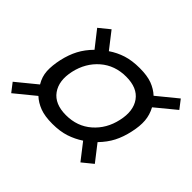

<svg xmlns="http://www.w3.org/2000/svg" viewBox="-149 -820 871 871"><g transform="rotate(45 286.5 -384.5)"><path d="M5.5 -121.5 101.5 -200Q124 -179 155.5 -167Q187 -155 235.5 -155Q284 -155 320.5 -167Q357 -179 388.5 -200L449.5 -121.5L500.5 -163L439.5 -241.5Q470.5 -273.5 488 -307.5Q505.5 -341.5 515 -385Q525 -429 522.2 -462.8Q519.5 -496.5 502.5 -528L598.5 -607L566.5 -648.5L470.5 -570Q448 -591 417 -602.8Q386 -614.5 337.5 -614.5Q288.5 -614.5 252 -602.8Q215.5 -591 184 -569.5L122.5 -648.5L71.5 -607L133.5 -528Q102.5 -496.5 84.8 -462.8Q67 -429 57 -385Q47.5 -341 49.2 -307.2Q51 -273.5 70 -242L-26.5 -163ZM251.5 -226.5Q179.5 -226.5 148 -270.5Q116.5 -314.5 132 -385Q148 -456 198.5 -499.8Q249 -543.5 321.5 -543.5Q393.5 -543.5 424.8 -499.8Q456 -456 440 -385Q424.5 -314.5 374.2 -270.5Q324 -226.5 251.5 -226.5Z"/></g></svg>

Font: Besley
Style: Bold Italic
Weight: 700
Italic angle: -13°
Designer: Owen Earl
Foundry: indestructible type*
Version: Version 2.001